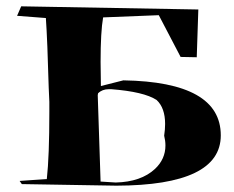

<svg xmlns="http://www.w3.org/2000/svg" viewBox="-20 -666 740 607"><path d="M348 -79 49 -84 42 -94 128 -100Q136 -172 136 -312V-344L134 -389Q130 -537 125 -609L34 -616L47 -646L607 -636L602 -485L551 -486L482 -618L306 -611Q298 -566 298 -470L299 -394L370 -412Q678 -407 678 -238Q678 -80 348 -79ZM346 -89Q426 -91 470 -132Q503 -163 503 -206Q503 -221 499 -237Q502 -257 502 -274Q502 -325 475 -350Q435 -376 332 -384H324Q303 -384 290 -371L289 -365L298 -92Z"/></svg>

Font: Xiangcui Kesong Xiangcui Kesong
Style: Regular
Weight: 400
Version: Version 1.501;March 28, 2024;FontCreator 14.0.0.2814 64-bit